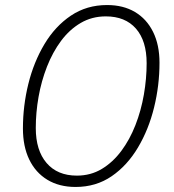

<svg xmlns="http://www.w3.org/2000/svg" viewBox="-20 -730 690 762"><path d="M280 12Q215 12 168 -16.5Q121 -45 96 -97Q71 -149 71 -220Q71 -310 92.5 -397Q114 -484 156.5 -555Q199 -626 261.5 -668Q324 -710 405 -710Q469 -710 515.5 -682.5Q562 -655 587.5 -603.5Q613 -552 613 -481Q613 -391 591.5 -303.5Q570 -216 527.5 -144.5Q485 -73 423 -30.5Q361 12 280 12ZM285 -33Q340 -33 384 -59.5Q428 -86 461.5 -131Q495 -176 517.5 -233.5Q540 -291 551 -354.5Q562 -418 562 -479Q562 -568 519.5 -616.5Q477 -665 400 -665Q345 -665 300.5 -639Q256 -613 222.5 -568Q189 -523 166.5 -465.5Q144 -408 133 -345.5Q122 -283 122 -222Q122 -133 165 -83Q208 -33 285 -33Z"/></svg>

Font: Azeret Mono Thin Thin
Style: Italic
Weight: 250
Italic angle: -12°
Version: Version 1.002